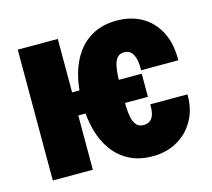

<svg xmlns="http://www.w3.org/2000/svg" viewBox="-84 -639 828 749"><g transform="rotate(-15 330.0 -264.0)"><path d="M486.8 -312.5V-219.2H136.7V-312.5ZM442.4 -117.2Q459.5 -117.2 469.7 -125.7Q480 -134.3 484.4 -150.1Q488.8 -166 487.8 -188.5H638.2Q639.2 -128.9 614 -84.2Q588.9 -39.6 545.2 -14.9Q501.5 9.8 446.3 9.8Q392.6 9.8 352.8 -10.5Q313 -30.8 286.4 -67.1Q259.8 -103.5 246.6 -152.3Q233.4 -201.2 233.4 -258.3V-269.5Q233.4 -326.7 246.6 -375.7Q259.8 -424.8 286.1 -461.2Q312.5 -497.6 352.3 -517.8Q392.1 -538.1 445.3 -538.1Q502.9 -538.1 546.6 -513.2Q590.3 -488.3 614.7 -440.9Q639.2 -393.6 638.2 -326.2H487.8Q488.8 -350.1 484.6 -369.1Q480.5 -388.2 470.2 -399.7Q460 -411.1 441.4 -411.1Q423.8 -411.1 414.1 -399.9Q404.3 -388.7 399.9 -368.9Q395.5 -349.1 394.5 -323.7Q393.6 -298.3 393.6 -269.5V-258.3Q393.6 -229 394.5 -203.4Q395.5 -177.7 399.9 -158.4Q404.3 -139.2 414.3 -128.2Q424.3 -117.2 442.4 -117.2ZM205.6 -528.3V0H43.9V-528.3Z"/></g></svg>

Font: Roboto Condensed Black
Style: Regular
Weight: 900
Designer: Christian Robertson
Foundry: Google
Version: Version 3.008; 2023